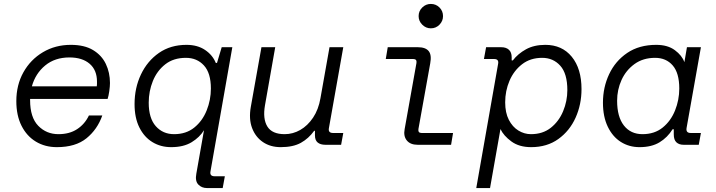

<svg xmlns="http://www.w3.org/2000/svg" viewBox="-20 -736 3640 976"><path d="M269 12Q209 12 162.5 -16Q116 -44 89.5 -96.5Q63 -149 63 -222Q63 -304 99 -368.5Q135 -433 198 -470.5Q261 -508 340 -508Q409 -508 453 -481.5Q497 -455 518 -411Q539 -367 539 -314Q539 -297 535.5 -272.5Q532 -248 527 -233H133Q133 -230 133 -227Q133 -139 174.5 -96.5Q216 -54 277 -54Q333 -54 372 -79.5Q411 -105 432 -149H500Q475 -78 419.5 -33Q364 12 269 12ZM333 -444Q259 -444 209.5 -403Q160 -362 142 -297H472Q473 -303 473 -309Q473 -315 473 -321Q473 -380 435.5 -412Q398 -444 333 -444Z M1033 220Q1005 220 988 202Q971 184 978 147L1017 -74Q995 -38 954 -13Q913 12 850 12Q797 12 755 -13.5Q713 -39 688.5 -88Q664 -137 664 -207Q664 -289 696.5 -357.5Q729 -426 788 -467Q847 -508 928 -508Q984 -508 1022.5 -482Q1061 -456 1077 -416H1083L1107 -496H1161L1050 135Q1045 160 1071 160H1123L1112 220ZM865 -54Q926 -54 967.5 -87.5Q1009 -121 1030.5 -174.5Q1052 -228 1052 -286Q1052 -365 1016.5 -403.5Q981 -442 925 -442Q862 -442 820 -409Q778 -376 757 -324Q736 -272 736 -214Q736 -135 772 -94.5Q808 -54 865 -54Z M1407 12Q1355 12 1317 -13.5Q1279 -39 1261.5 -85Q1244 -131 1255 -193L1309 -496H1379L1327 -201Q1315 -132 1339 -93Q1363 -54 1427 -54Q1469 -54 1506.5 -75.5Q1544 -97 1571.5 -138Q1599 -179 1609 -237L1655 -496H1725L1652 -85Q1647 -60 1673 -60H1725L1714 0H1634Q1609 0 1595 -11.5Q1581 -23 1581 -48V-71H1577Q1549 -32 1509.5 -10Q1470 12 1407 12Z M2170 -592Q2145 -592 2126.5 -610.5Q2108 -629 2108 -654Q2108 -680 2126.5 -698Q2145 -716 2170 -716Q2196 -716 2214 -698Q2232 -680 2232 -654Q2232 -629 2214 -610.5Q2196 -592 2170 -592ZM2103 0Q2066 0 2048 -22Q2030 -44 2037 -80L2097 -416Q2100 -436 2081 -436H1941L1951 -496H2104Q2143 -496 2159 -476.5Q2175 -457 2167 -414L2107 -80Q2104 -60 2123 -60H2283L2273 0Z M2401 220 2512 -411Q2517 -436 2492 -436H2440L2451 -496H2528Q2553 -496 2567 -483Q2581 -470 2581 -445V-429H2587Q2613 -463 2654 -485.5Q2695 -508 2752 -508Q2837 -508 2886.5 -447.5Q2936 -387 2936 -283Q2936 -205 2906 -138Q2876 -71 2818.5 -29.5Q2761 12 2680 12Q2619 12 2579.5 -17Q2540 -46 2524 -80L2471 220ZM2679 -54Q2739 -54 2780 -86.5Q2821 -119 2842.5 -170.5Q2864 -222 2864 -278Q2864 -362 2828 -402Q2792 -442 2736 -442Q2676 -442 2634 -409.5Q2592 -377 2570 -325.5Q2548 -274 2548 -216Q2548 -163 2566.5 -127Q2585 -91 2615 -72.5Q2645 -54 2679 -54Z M3231 12Q3178 12 3136 -14.5Q3094 -41 3069.5 -92Q3045 -143 3045 -214Q3045 -292 3076.5 -359Q3108 -426 3168.5 -467Q3229 -508 3316 -508Q3374 -508 3410.5 -481Q3447 -454 3459 -420L3472 -496H3543L3470 -85Q3466 -60 3491 -60H3543L3532 0H3455Q3432 0 3418.5 -12.5Q3405 -25 3405 -53V-79H3399Q3373 -37 3332.5 -12.5Q3292 12 3231 12ZM3246 -54Q3307 -54 3348.5 -87.5Q3390 -121 3411.5 -174.5Q3433 -228 3433 -286Q3433 -365 3399.5 -403.5Q3366 -442 3310 -442Q3249 -442 3205.5 -410.5Q3162 -379 3139.5 -329.5Q3117 -280 3117 -224Q3117 -142 3151.5 -98Q3186 -54 3246 -54Z"/></svg>

Font: DM Mono Light
Style: Italic
Weight: 300
Italic angle: -10°
Designer: Colophon Foundry
Foundry: Colophon Foundry
Version: Version 1.000; ttfautohint (v1.8.2.53-6de2)